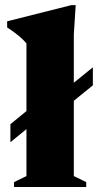

<svg xmlns="http://www.w3.org/2000/svg" viewBox="-20 -746 402 766"><path d="M151 -284.5 21.5 -178.5V-250.5L151 -356.5L216 -368.5L350.5 -477.5V-405.5L216 -296.5ZM274.5 -43.5 324 -19.5V0H36V-19.5L85.5 -43.5V-572.5Q77.5 -582.5 67 -592.2Q56.5 -602 42.2 -613Q28 -624 8.5 -636.5V-661L264.5 -725.5H282L274.5 -608Z"/></svg>

Font: Newsreader 36pt ExtraBold
Style: Regular
Weight: 800
Designer: Hugues Gentile
Foundry: Production Type
Version: Version 1.003